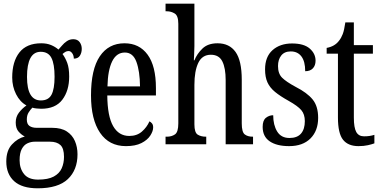

<svg xmlns="http://www.w3.org/2000/svg" viewBox="-20 -780 2062 1038"><path d="M184 238Q99 238 56.5 199.5Q14 161 14 93Q14 34 44.5 1Q75 -32 114 -42Q96 -51 80.5 -68.5Q65 -86 65 -118Q65 -148 82 -170.5Q99 -193 123 -210Q88 -229 67 -270.5Q46 -312 46 -361Q46 -447 85 -496.5Q124 -546 203 -546Q233 -546 256 -536.5Q279 -527 296 -512Q304 -520 315 -533.5Q326 -547 341.5 -557.5Q357 -568 376 -568Q399 -568 410.5 -552.5Q422 -537 422 -516Q422 -495 412 -479Q402 -463 379 -463Q379 -480 370.5 -492Q362 -504 351 -504Q341 -504 333.5 -499.5Q326 -495 318 -488Q333 -468 343.5 -440Q354 -412 354 -366Q354 -290 317 -241Q280 -192 203 -192Q193 -192 178 -193.5Q163 -195 155 -198Q145 -188 135 -172.5Q125 -157 125 -134Q125 -109 139.5 -99Q154 -89 179 -89H262Q311 -89 341 -69.5Q371 -50 385 -17.5Q399 15 399 54Q399 139 346.5 188.5Q294 238 184 238ZM201 -237Q242 -237 258.5 -268Q275 -299 275 -365Q275 -434 258 -467Q241 -500 200 -500Q126 -500 126 -364Q126 -237 201 -237ZM186 191Q240 191 270.5 174.5Q301 158 313.5 130Q326 102 326 68Q326 22 306.5 4Q287 -14 250 -14H168Q148 -14 129 -5.5Q110 3 98 25Q86 47 86 86Q86 131 110 161Q134 191 186 191Z M661 10Q570 10 521 -62Q472 -134 472 -264Q472 -405 519.5 -475.5Q567 -546 653 -546Q733 -546 778 -484.5Q823 -423 823 -304V-264H560Q561 -152 591.5 -98.5Q622 -45 679 -45Q720 -45 747 -68.5Q774 -92 788 -124Q796 -120 802 -112.5Q808 -105 808 -91Q808 -71 792.5 -47Q777 -23 744.5 -6.5Q712 10 661 10ZM737 -313Q736 -395 717.5 -445.5Q699 -496 655 -496Q610 -496 586.5 -448.5Q563 -401 561 -313Z M875 0V-41H882Q908 -41 926 -53.5Q944 -66 944 -113V-651Q944 -695 924.5 -707Q905 -719 882 -719H875V-760H1031V-531Q1031 -507 1029.5 -483.5Q1028 -460 1028 -454H1031Q1045 -489 1074.5 -517.5Q1104 -546 1156 -546Q1220 -546 1253.5 -499Q1287 -452 1287 -349V-113Q1287 -66 1303 -53.5Q1319 -41 1346 -41H1348V0H1200V-347Q1200 -412 1182 -448Q1164 -484 1120 -484Q1073 -484 1052 -440Q1031 -396 1031 -321V-108Q1031 -63 1049 -52Q1067 -41 1093 -41H1095V0Z M1543 10Q1476 10 1438 -16Q1400 -42 1400 -94Q1400 -129 1417.5 -143Q1435 -157 1457 -157Q1457 -104 1478.5 -69Q1500 -34 1545 -34Q1587 -34 1607.5 -58Q1628 -82 1628 -125Q1628 -162 1609 -184.5Q1590 -207 1540 -235Q1495 -260 1467 -283Q1439 -306 1426 -334.5Q1413 -363 1413 -405Q1413 -473 1453.5 -509Q1494 -545 1559 -545Q1623 -545 1654.5 -517.5Q1686 -490 1686 -452Q1686 -426 1671.5 -410.5Q1657 -395 1630 -395Q1630 -448 1609.5 -475Q1589 -502 1552 -502Q1518 -502 1500.5 -480Q1483 -458 1483 -423Q1483 -382 1505 -360Q1527 -338 1579 -310Q1640 -279 1670 -242.5Q1700 -206 1700 -143Q1700 -73 1658.5 -31.5Q1617 10 1543 10Z M1918 10Q1862 10 1834.5 -24.5Q1807 -59 1807 -145V-490H1746V-521Q1790 -529 1813 -560Q1825 -575 1833 -596Q1841 -617 1847 -659H1893V-536H1996V-490H1893V-144Q1893 -90 1906 -66.5Q1919 -43 1948 -43Q1965 -43 1978 -45Q1991 -47 2004 -51V-5Q1991 0 1969 5Q1947 10 1918 10Z"/></svg>

Font: Noto Serif Myanmar ExtraCondensed
Style: Regular
Weight: 400
Width: 2
Designer: Ben Mitchell and the Monotype Design Team
Foundry: Monotype Imaging Inc.
Version: Version 2.106; ttfautohint (v1.8.4.7-5d5b)